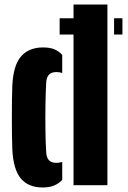

<svg xmlns="http://www.w3.org/2000/svg" viewBox="-20 -820 567 850"><path d="M305.5 0V-667H244V-739H305.5V-800H455.5V0ZM485 -739H522V-667H485ZM34.5 -159Q33.5 -182.5 33 -220.2Q32.5 -258 32.5 -300Q32.5 -342 33 -379.8Q33.5 -417.5 34.5 -441Q39 -532 73.8 -571Q108.5 -610 170.5 -610Q201.5 -610 221.2 -601.5Q241 -593 255.5 -577V-497Q242 -501 230.5 -501Q207.5 -501 196.8 -489.5Q186 -478 184.5 -454Q182 -410.5 181.2 -353.5Q180.5 -296.5 181.2 -240.8Q182 -185 184.5 -146Q186 -122 196.8 -110.5Q207.5 -99 230.5 -99Q242 -99 255.5 -103V-23.5Q240 -7.5 219.8 1.2Q199.5 10 168.5 10Q106.5 10 72.8 -29.2Q39 -68.5 34.5 -159Z"/></svg>

Font: Big Shoulders Stencil Display Black
Style: Regular
Weight: 900
Designer: Patric King
Foundry: XO Type Co
Version: Version 1.000